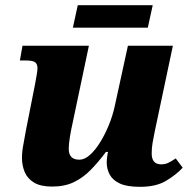

<svg xmlns="http://www.w3.org/2000/svg" viewBox="-20 -713 743 743"><path d="M522 10Q471 10 443.5 -3Q416 -16 404.5 -37.5Q393 -59 393 -84Q393 -93 394.5 -105Q396 -117 398 -125H390Q360 -85 330.5 -55Q301 -25 265.5 -8Q230 9 182 9Q137 9 111.5 -6.5Q86 -22 75.5 -47.5Q65 -73 65 -102Q65 -127 71 -157Q77 -187 81 -212L116 -389Q120 -411 122.5 -426Q125 -441 125 -449Q125 -465 116 -472Q107 -479 79 -479H57L67 -536H324L261 -237Q255 -211 250.5 -183Q246 -155 246 -137Q246 -95 287 -95Q307 -95 327.5 -113Q348 -131 367 -161.5Q386 -192 401 -228.5Q416 -265 424 -302L475 -536H649L579 -205Q574 -180 570.5 -160.5Q567 -141 567 -119Q567 -77 604 -77Q619 -77 631.5 -83Q644 -89 660 -100L687 -64Q662 -37 623 -13.5Q584 10 522 10ZM262 -606 281 -693H571L552 -606Z"/></svg>

Font: Noto Serif ExtraBold
Style: Italic
Weight: 800
Italic angle: -12°
Designer: Monotype Design Team
Foundry: Monotype Imaging Inc.
Version: Version 2.013